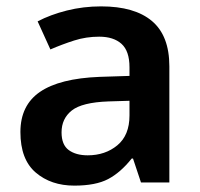

<svg xmlns="http://www.w3.org/2000/svg" viewBox="-20 -572 628 602"><path d="M297 -552Q402 -552 456.5 -506Q511 -460 511 -364V0H422L397 -75H393Q358 -31 319 -10.5Q280 10 213 10Q140 10 92 -31Q44 -72 44 -158Q44 -242 105.5 -284Q167 -326 292 -331L386 -334V-361Q386 -412 361 -434.5Q336 -457 291 -457Q250 -457 212.5 -445Q175 -433 138 -417L98 -505Q138 -526 189.5 -539Q241 -552 297 -552ZM320 -254Q237 -251 205 -225.5Q173 -200 173 -157Q173 -118 195.5 -101.5Q218 -85 255 -85Q310 -85 348 -116.5Q386 -148 386 -210V-256Z"/></svg>

Font: Noto Sans Tamil SemiBold
Style: Regular
Weight: 600
Designer: Jelle Bosma - Monotype Design Team
Foundry: Monotype Imaging Inc.
Version: Version 2.004; ttfautohint (v1.8.4.7-5d5b)